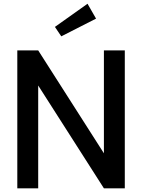

<svg xmlns="http://www.w3.org/2000/svg" viewBox="-20 -1024 773 1044"><path d="M187.7 -750 545 -190.5V-750H658.6V0H545L187.7 -559.1V0H74.1V-750ZM455.9 -1003.6 502.3 -922.7 313.2 -826.4 278.6 -877.7Z"/></svg>

Font: Spartan MB SemBd
Style: Regular
Weight: 600
Designer: Matt Bailey, Mirko Velimirovic
Foundry: Matt Bailey
Version: Version 1.005